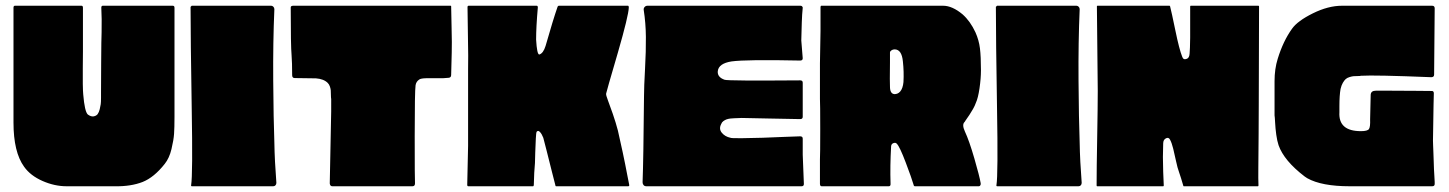

<svg xmlns="http://www.w3.org/2000/svg" viewBox="-20 -649 5048 669"><path d="M477 -15Q436 1 380 0H212Q170 0 128 -18.5Q86 -37 64 -68Q27 -119 27 -222V-306V-622Q27 -629 32 -629H264Q269 -629 269 -622Q269 -567 269 -512Q269 -501 269 -470Q269 -439 268.5 -411.5Q268 -384 268.5 -356.5Q269 -329 270 -320Q275 -260 286 -250Q297 -242 306 -243.5Q315 -245 320 -251Q325 -258 327.5 -268.5Q330 -279 331 -286Q332 -293 332 -308.5Q332 -324 332 -328Q332 -343 332.5 -429.5Q333 -516 334 -536Q335 -585 333 -622Q333 -629 338 -629H582Q588 -629 588 -622V-242Q588 -204 586.5 -182.5Q585 -161 577.5 -129.5Q570 -98 554 -78Q517 -31 477 -15Z M648 -629H925Q929 -629 932.5 -625.5Q936 -622 936 -617Q931 -503 932 -368Q933 -233 936 -151Q937 -89 943 -12Q943 -7 940 -3.5Q937 0 932 0H649Q645 0 646 -4Q652 -40 648 -272Q644 -518 644 -625Q645 -626 648 -629Z M1552 -627Q1552 -610 1553.5 -553Q1555 -496 1554 -466Q1552 -396 1552 -388Q1552 -379 1544 -378Q1526 -376 1506 -376.5Q1486 -377 1466 -376.5Q1446 -376 1441 -372Q1430 -365 1428 -352Q1425 -331 1425 -174.5Q1425 -18 1426 -10Q1426 0 1417 0H1138Q1130 0 1129 -10Q1129 -29 1132 -159.5Q1135 -290 1134 -304Q1133 -309 1133 -319Q1133 -329 1132.5 -334.5Q1132 -340 1129.5 -347.5Q1127 -355 1122 -360Q1108 -374 1081 -376L1007 -377Q998 -377 998 -387Q998 -431 996 -456Q993 -489 993 -623Q993 -629 1002 -629H1550Q1552 -629 1552 -627Z M2133 -194Q2140 -164 2149.5 -119.5Q2159 -75 2165 -42.5Q2171 -10 2172 -7Q2174 0 2169 0H1918Q1915 0 1915 -4Q1913 -11 1903 -51Q1893 -91 1884 -126.5Q1875 -162 1873 -169Q1868 -182 1861.5 -189Q1855 -196 1850 -190Q1848 -187 1847 -166Q1846 -145 1845 -117.5Q1844 -90 1844 -81Q1841 -51 1840 -5Q1840 0 1837 0H1612Q1608 0 1608 -5L1611 -141V-408Q1612 -447 1610.5 -519.5Q1609 -592 1609 -624Q1609 -629 1613 -629H1850Q1854 -629 1854 -623Q1848 -555 1848 -511Q1851 -459 1859 -459Q1873 -463 1881 -489Q1907 -580 1923 -626Q1925 -629 1927 -629H2168Q2171 -629 2171 -623Q2170 -594 2133 -466Q2092 -326 2092 -323Q2091 -318 2098 -300Q2105 -282 2115.5 -251.5Q2126 -221 2133 -194Z M2777 -166Q2777 -142 2777 -110L2781 -8Q2781 0 2773 0H2232Q2226 0 2222.5 -4Q2219 -8 2219 -14Q2222 -91 2224 -316Q2224 -345 2227.5 -408.5Q2231 -472 2230.5 -520.5Q2230 -569 2223 -614Q2222 -620 2226 -624.5Q2230 -629 2236 -629H2769Q2775 -629 2777 -623V-622Q2777 -621 2775 -598Q2774 -589 2772 -508L2777 -446Q2777 -438 2768 -438Q2580 -442 2529 -435Q2484 -428 2481 -401Q2479 -380 2505 -371Q2517 -367 2768 -369Q2777 -369 2777 -361V-278Q2777 -270 2777 -259Q2777 -248 2777 -242Q2777 -234 2768 -234Q2747 -234 2661.5 -236Q2576 -238 2564 -238Q2561 -238 2553 -237.5Q2545 -237 2539 -237Q2533 -237 2525 -236Q2517 -235 2511.5 -233Q2506 -231 2500.5 -227Q2495 -223 2493 -217Q2484 -200 2495 -186.5Q2506 -173 2525 -169Q2528 -167 2566.5 -167.5Q2605 -168 2637 -169Q2669 -170 2712 -172Q2755 -174 2768 -174Q2777 -174 2777 -166Z M3342 -191Q3357 -159 3375 -97Q3393 -35 3397 -11Q3398 -7 3396 -3.5Q3394 0 3391 0H3168Q3164 0 3163 -6Q3157 -27 3136 -82.5Q3115 -138 3105 -148Q3101 -153 3093.5 -150.5Q3086 -148 3085 -140Q3081 -70 3083 -10Q3084 0 3077 0H2843Q2837 0 2837 -9V-93V-94Q2838 -107 2838 -199Q2838 -291 2837 -304V-428Q2840 -558 2839 -624Q2839 -629 2842 -629H3266Q3298 -629 3334 -599Q3361 -575 3379 -536Q3391 -509 3394.5 -480.5Q3398 -452 3398 -404Q3398 -376 3393 -341.5Q3388 -307 3380 -290Q3377 -281 3370.5 -269.5Q3364 -258 3358 -249Q3352 -240 3347 -233Q3342 -226 3342 -225Q3341 -225 3341 -224Q3331 -215 3342 -191ZM3128 -363Q3130 -399 3126 -435Q3122 -477 3097 -477Q3091 -477 3086 -473.5Q3081 -470 3081 -466Q3081 -462 3081 -456.5Q3081 -451 3081 -445.5Q3081 -440 3081 -433Q3080 -360 3081 -347Q3081 -322 3097 -321Q3102 -321 3107 -323Q3112 -325 3116.5 -330Q3121 -335 3124 -343.5Q3127 -352 3128 -363Z M3454 -629H3731Q3735 -629 3738.5 -625.5Q3742 -622 3742 -617Q3737 -503 3738 -368Q3739 -233 3742 -151Q3743 -89 3749 -12Q3749 -7 3746 -3.5Q3743 0 3738 0H3455Q3451 0 3452 -4Q3458 -40 3454 -272Q3450 -518 3450 -625Q3451 -626 3454 -629Z M4366 -286Q4366 -255 4365.5 -180Q4365 -105 4364.5 -64.5Q4364 -24 4365 -3Q4365 0 4363 0H4105Q4103 0 4103 -2Q4095 -30 4088 -50Q4083 -63 4078 -86.5Q4073 -110 4068 -130.5Q4063 -151 4057 -162Q4052 -172 4042.5 -167Q4033 -162 4033 -149Q4032 -119 4032 -102Q4032 -85 4033 -50.5Q4034 -16 4035 -3Q4035 0 4033 0H3803Q3801 0 3801 -3Q3801 -60 3803 -169.5Q3805 -279 3805 -332L3802 -627Q3802 -629 3804 -629H4055Q4056 -629 4057 -627Q4062 -608 4075.5 -542.5Q4089 -477 4099 -452Q4103 -439 4115 -444Q4124 -447 4125 -462Q4128 -492 4127 -626Q4127 -629 4129 -629H4365Q4367 -629 4367 -626Q4367 -625 4367 -624Q4367 -565 4366.5 -452Q4366 -339 4366 -286Z M4973 -159Q4973 -154 4973.5 -142.5Q4974 -131 4974.5 -117.5Q4975 -104 4975.5 -89Q4976 -74 4976.5 -59.5Q4977 -45 4978 -33.5Q4979 -22 4979 -15Q4979 -8 4979 -8Q4979 0 4970 0Q4952 0 4922 0Q4892 0 4829 0Q4766 0 4724 0Q4682 0 4683 0Q4585 0 4535 -28L4526 -34Q4454 -89 4435 -143Q4430 -158 4427 -179.5Q4424 -201 4423 -221.5Q4422 -242 4421 -247Q4421 -247 4421 -248V-366Q4421 -409 4432 -444Q4451 -506 4482 -549Q4501 -576 4554.5 -602.5Q4608 -629 4656 -629H4970Q4979 -629 4979 -620Q4978 -464 4977 -389Q4977 -380 4967 -380Q4769 -388 4722 -385Q4720 -384 4710.5 -384Q4701 -384 4696 -383.5Q4691 -383 4682.5 -380.5Q4674 -378 4669 -373.5Q4664 -369 4659 -360.5Q4654 -352 4651 -339Q4649 -328 4648 -313Q4647 -298 4647 -279.5Q4647 -261 4647 -258Q4643 -192 4722 -192Q4745 -192 4750 -199.5Q4755 -207 4754 -233Q4754 -237 4756 -319Q4757 -333 4774 -333Q4776 -333 4825 -333Q4874 -333 4916 -332.5Q4958 -332 4967 -332Q4976 -333 4976 -324Q4976 -317 4975.5 -303.5Q4975 -290 4975 -283Q4975 -256 4974 -219.5Q4973 -183 4973 -159Z"/></svg>

Font: Cubao Free 
Style: Regular
Weight: 400
Designer: Aaron Amar
Version: Version 001.001